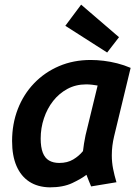

<svg xmlns="http://www.w3.org/2000/svg" viewBox="-20 -794 600 826"><path d="M194 12Q142 11 106 -12.5Q70 -36 51 -80Q32 -124 32 -187Q32 -261 56.5 -324.5Q81 -388 126.5 -435.5Q172 -483 234 -509.5Q296 -536 370 -536Q397 -536 426 -532.5Q455 -529 484.5 -521.5Q514 -514 542 -502L471 -208Q466 -187 463.5 -167Q461 -147 461 -126Q461 -96 466.5 -68Q472 -40 481 -10L372 8Q368 -1 361.5 -17.5Q355 -34 352 -42Q330 -25 291 -6.5Q252 12 194 12ZM235 -93Q270 -93 295 -108Q320 -123 337 -144Q339 -161 341.5 -177Q344 -193 348 -212L400 -426Q390 -428 376 -429.5Q362 -431 351 -431Q306 -431 270 -411.5Q234 -392 208.5 -359.5Q183 -327 169 -285Q155 -243 155 -198Q155 -161 164 -137.5Q173 -114 191 -103.5Q209 -93 235 -93ZM441 -568 261 -683 329 -774 492 -634Z"/></svg>

Font: Ubuntu Sans Mono SemiBold
Style: Italic
Weight: 600
Italic angle: -13.5°
Monospace: yes
Designer: Dalton Maag Ltd
Foundry: Dalton Maag Ltd
Version: Version 1.006